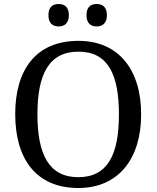

<svg xmlns="http://www.w3.org/2000/svg" viewBox="-20 -929 782 959"><path d="M463 -797C491 -797 514 -812 514 -853C514 -895 491 -909 463 -909C434 -909 412 -895 412 -853C412 -812 434 -797 463 -797ZM273 -797C301 -797 324 -812 324 -853C324 -895 301 -909 273 -909C244 -909 222 -895 222 -853C222 -812 244 -797 273 -797ZM371 10C573 10 685 -137 685 -358C685 -580 573 -725 372 -725C159 -725 56 -580 56 -359C56 -137 159 10 371 10ZM371 -44C223 -44 167 -160 167 -358C167 -556 223 -671 372 -671C520 -671 574 -556 574 -358C574 -160 520 -44 371 -44Z"/></svg>

Font: Noto Serif Balinese
Style: Regular
Weight: 400
Designer: Monotype Design Team
Foundry: Monotype Imaging Inc.
Version: Version 2.005